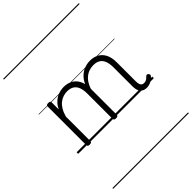

<svg xmlns="http://www.w3.org/2000/svg" viewBox="-383 -1120 1730 1730"><g transform="rotate(-45 482.0 -255.0)"><path d="M859 17Q839 17 823.5 10.5Q808 4 797.5 -8Q787 -20 781.5 -38.5Q776 -57 776 -82V-326Q776 -371 764.5 -403Q753 -435 727.5 -452Q702 -469 661 -469Q634 -469 607 -460Q580 -451 556 -431Q532 -411 513.5 -377Q495 -343 484 -292H460Q467 -355 487 -398Q507 -441 536 -468Q565 -495 599.5 -507Q634 -519 669 -519Q714 -519 750 -500Q786 -481 807.5 -440.5Q829 -400 829 -334V-94Q829 -74 833 -60Q837 -46 846.5 -38.5Q856 -31 870 -31Q882 -31 891.5 -34Q901 -37 910.5 -44Q920 -51 930 -62Q936 -68 943 -67.5Q950 -67 956 -60Q961 -55 963 -48Q965 -41 960 -34Q949 -19 932.5 -7.5Q916 4 897.5 10.5Q879 17 859 17ZM132 15Q119 15 113 10.5Q107 6 107 -4V-496Q107 -506 113 -510.5Q119 -515 132 -515Q146 -515 152.5 -510.5Q159 -506 159 -496V-407Q175 -440 196.5 -462Q218 -484 241.5 -496.5Q265 -509 289 -514Q313 -519 334 -519Q379 -519 415.5 -500Q452 -481 473.5 -440.5Q495 -400 495 -334V-4Q495 6 488.5 10.5Q482 15 468 15Q454 15 448 10.5Q442 6 442 -4V-326Q442 -371 430.5 -403Q419 -435 393.5 -452Q368 -469 326 -469Q302 -469 277 -461Q252 -453 229.5 -435.5Q207 -418 189 -388.5Q171 -359 159 -316V-4Q159 6 152.5 10.5Q146 15 132 15ZM0 436H964V446H0ZM0 -20H964V0H0ZM0 -505H964V-500H0ZM0 -956H964V-946H0Z"/></g></svg>

Font: Playwrite HU Guides
Style: Regular
Weight: 400
Designer: Veronika Burian, José Scaglione
Foundry: TypeTogether
Version: Version 1.003